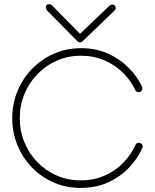

<svg xmlns="http://www.w3.org/2000/svg" viewBox="-20 -903 749 929"><path d="M39.1 -331.5Q39.1 -400.9 64.5 -462.2Q89.8 -523.4 135.3 -570.1Q180.7 -616.7 241 -643.3Q301.3 -669.9 371.6 -669.9Q443.4 -669.9 501.2 -644.3Q559.1 -618.7 601.3 -576.2Q643.6 -533.7 667.5 -483.4Q668.9 -480.5 668.9 -475.6Q668.9 -467.8 663.8 -462.4Q658.7 -457 650.9 -457Q639.6 -457 634.3 -467.8Q613.3 -512.7 575.7 -550.3Q538.1 -587.9 486.3 -610.6Q434.6 -633.3 371.1 -633.3Q308.6 -633.3 254.9 -609.6Q201.2 -585.9 160.9 -544.2Q120.6 -502.4 98.1 -447.8Q75.7 -393.1 75.7 -331.5Q75.7 -269.5 97.9 -215.1Q120.1 -160.6 160.2 -119.1Q200.2 -77.6 253.9 -54Q307.6 -30.3 370.1 -30.3Q435.1 -30.3 487.3 -53.7Q539.6 -77.1 577.1 -116.2Q614.7 -155.3 635.3 -201.2Q639.6 -211.9 651.9 -211.9Q659.7 -211.9 665 -206.8Q670.4 -201.7 670.4 -193.8Q670.4 -189.9 668.5 -186Q645 -134.3 602.8 -90.3Q560.5 -46.4 502 -20Q443.4 6.3 370.1 6.3Q299.8 6.3 239.5 -20Q179.2 -46.4 134.3 -93Q89.4 -139.6 64.2 -200.9Q39.1 -262.2 39.1 -331.5ZM355 -703.1 206.5 -853.5V-854Q206.1 -855 203.9 -859.4Q201.7 -863.8 201.7 -865.7Q201.7 -882.8 218.8 -882.8Q226.1 -882.8 231.4 -877.4L367.2 -739.3L510.3 -876Q515.1 -880.9 522.5 -880.9Q539.6 -880.9 539.6 -863.8Q539.6 -857.4 533.7 -851.6L378.9 -702.6Q374.5 -698.2 366.7 -698.2Q359.9 -698.2 355 -703.1Z"/></svg>

Font: Manjari Thin
Style: Regular
Weight: 100
Designer: Santhosh Thottingal <santhosh.thottingal@gmail.com>
Version: Version 2.000